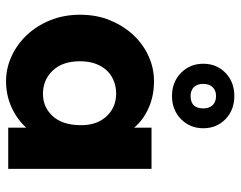

<svg xmlns="http://www.w3.org/2000/svg" viewBox="-98 -670 776 619"><g transform="rotate(90 289.5 -361.0)"><path d="M242 7Q201 7 162.5 -10.5Q124 -28 94 -59.5Q64 -91 46 -135Q28 -179 28 -232Q28 -285 46 -328.5Q64 -372 93.5 -403.5Q123 -435 161.5 -452.5Q200 -470 242 -470Q290 -470 329 -452.5Q368 -435 392 -406V-462H525V0H392V-58Q366 -29 327 -11Q288 7 242 7ZM283 -112Q326 -112 354.5 -143Q383 -174 384 -230V-242Q382 -290 353.5 -319Q325 -348 282 -348Q262 -348 243 -341Q224 -334 209.5 -319.5Q195 -305 186.5 -283Q178 -261 178 -231Q178 -175 208 -143.5Q238 -112 283 -112ZM290 -528Q245 -528 215.5 -557Q186 -586 186 -629Q186 -672 215.5 -700.5Q245 -729 290 -729Q335 -729 364.5 -700.5Q394 -672 394 -629Q394 -586 364.5 -557Q335 -528 290 -528ZM290 -588Q330 -588 330 -629Q330 -648 319.5 -659Q309 -670 290 -670Q272 -670 261.5 -659Q251 -648 251 -629Q251 -609 261.5 -598.5Q272 -588 290 -588Z"/></g></svg>

Font: Tilda Sans Extra Bold
Style: Regular
Weight: 800
Designer: ParaType Ltd
Foundry: ParaType Ltd
Version: Version 1.009